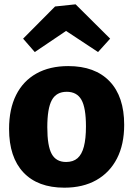

<svg xmlns="http://www.w3.org/2000/svg" viewBox="-20 -856 617 889"><path d="M296 -550Q420 -550 487.5 -479.5Q555 -409 555 -278Q555 -187 521.5 -122Q488 -57 426 -22Q364 13 278 13Q155 13 88.5 -57.5Q22 -128 22 -259Q22 -351 54.5 -416Q87 -481 148.5 -515.5Q210 -550 296 -550ZM289 -431Q241 -431 220 -392.5Q199 -354 199 -267Q199 -180 219.5 -143Q240 -106 286 -106Q319 -106 339 -123.5Q359 -141 368.5 -177.5Q378 -214 378 -271Q378 -357 357 -394Q336 -431 289 -431ZM141 -615 87 -677 235 -826 330 -836 490 -677 434 -615 225 -753 344 -752Z"/></svg>

Font: Bitter Thin ExtraBold
Style: Regular
Weight: 800
Version: Version 3.020